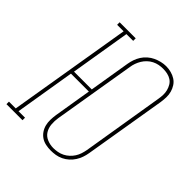

<svg xmlns="http://www.w3.org/2000/svg" viewBox="-219 -880 1023 1023"><g transform="rotate(45 293.0 -368.5)"><path d="M327 8Q308 8 289 4Q270 0 255 -10Q240 -20 229.5 -35.5Q219 -51 214.5 -69Q210 -87 210.5 -106.5Q211 -126 214 -146L249 -358H114L58 -19H107V0H-14V-19H37L153 -716H104V-735H225V-716H174L118 -377H252L290 -608Q293 -626 299 -643.5Q305 -661 315.5 -677.5Q326 -694 341 -707Q356 -720 373 -728Q390 -736 408.5 -740.5Q427 -745 445 -745Q445 -745 445 -745Q445 -745 445 -745Q464 -745 483 -740Q502 -735 517.5 -725Q533 -715 543 -699.5Q553 -684 558 -666Q563 -648 562.5 -628.5Q562 -609 559 -589L482 -127Q479 -109 473 -91.5Q467 -74 456.5 -57.5Q446 -41 431.5 -28Q417 -15 399.5 -6.5Q382 2 363.5 5Q345 8 327 8ZM328 -11Q343 -11 359.5 -14Q376 -17 391 -24.5Q406 -32 418.5 -43.5Q431 -55 440 -69Q449 -83 454 -98.5Q459 -114 462 -130L538 -592Q541 -609 541.5 -625.5Q542 -642 538 -657.5Q534 -673 526 -686.5Q518 -700 505 -708.5Q492 -717 476 -720.5Q460 -724 443 -724Q427 -724 411.5 -721Q396 -718 381 -710.5Q366 -703 353.5 -691Q341 -679 332.5 -665Q324 -651 318.5 -635.5Q313 -620 311 -605L234 -143Q230 -118 232 -93.5Q234 -69 246 -49.5Q258 -30 280.5 -20.5Q303 -11 328 -11Z"/></g></svg>

Font: Iosevka Curly Slab ThEx
Style: Italic
Weight: 100
Width: 7
Italic angle: -9°
Monospace: yes
Designer: Belleve Invis
Foundry: Belleve Invis
Version: Version 11.1.0; ttfautohint (v1.8.3)